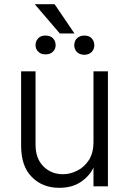

<svg xmlns="http://www.w3.org/2000/svg" viewBox="-20 -889 617 918"><path d="M496 -548V2H427V-88Q409 -48 366 -19Q325 9 263 9Q183 9 132 -43Q81 -94 81 -192V-548H150V-196Q150 -133 186 -95Q224 -56 281 -56Q317 -56 351 -74Q382 -89 406 -125Q427 -160 427 -208V-548ZM266 -729 146 -869H241L336 -729ZM347 -705Q361 -719 383 -719Q407 -719 419 -705Q431 -692 431 -672Q431 -655 419 -641Q405 -627 383 -627Q361 -627 347 -641Q335 -655 335 -672Q335 -692 347 -705ZM162 -705Q174 -719 197 -719Q221 -719 233 -706Q246 -693 246 -673Q246 -654 233 -642Q221 -629 197 -629Q175 -629 163 -642Q150 -654 150 -673Q150 -692 162 -705Z"/></svg>

Font: Sinter Normal
Style: Regular
Weight: 350
Foundry: Adobe & rsms
Version: Version 1.000